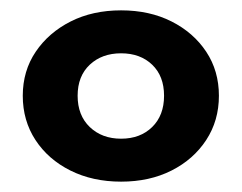

<svg xmlns="http://www.w3.org/2000/svg" viewBox="-20 -770 467 371"><path d="M214 -419Q159 -419 116 -440.5Q73 -462 48.5 -499.5Q24 -537 24 -585Q24 -633 49 -670Q74 -707 116.5 -728.5Q159 -750 214 -750Q269 -750 311.5 -728.5Q354 -707 378.5 -670Q403 -633 403 -585Q403 -537 378.5 -499.5Q354 -462 311.5 -440.5Q269 -419 214 -419ZM214 -502Q251 -502 274 -524.5Q297 -547 297 -585Q297 -623 274 -645Q251 -667 214 -667Q177 -667 153.5 -645Q130 -623 130 -585Q130 -547 153.5 -524.5Q177 -502 214 -502Z"/></svg>

Font: Montserrat Thin
Style: Bold
Weight: 700
Version: Version 9.000